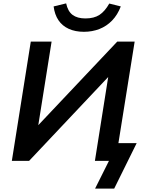

<svg xmlns="http://www.w3.org/2000/svg" viewBox="-20 -951 858 1135"><path d="M542 164 624 0H541L623 -517L633 -510L152 0H50L162 -705H285L203 -190L193 -197L673 -705H776L680 -105H788L655 164ZM476 -763Q425 -763 386.5 -780.5Q348 -798 325.5 -831.5Q303 -865 297 -913L371 -931Q381 -884 409 -863Q437 -842 485 -842Q536 -842 568 -863Q600 -884 626 -930L694 -913Q675 -863 642.5 -829.5Q610 -796 567.5 -779.5Q525 -763 476 -763Z"/></svg>

Font: Nunito Sans 9pt
Style: Bold Italic
Weight: 700
Italic angle: -9°
Version: Version 3.101;gftools[0.9.27]